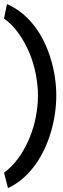

<svg xmlns="http://www.w3.org/2000/svg" viewBox="-21 -827 312 951"><path d="M257.8 -354.5Q257.8 -311.5 251.5 -266.4Q245.1 -221.2 232.2 -176.3Q219.2 -131.3 199.5 -89.1Q179.7 -46.9 153.1 -10Q126.5 26.9 92.8 56.4Q59.1 85.9 18.6 104.5L-1 28.3Q40.5 -2 72 -46.6Q103.5 -91.3 124.8 -142.6Q146 -193.8 156.5 -248.3Q167 -302.7 167 -353.5Q167 -403.8 156.5 -458.5Q146 -513.2 124.8 -564.5Q103.5 -615.7 72 -660.4Q40.5 -705.1 -1 -735.4L13.7 -806.6Q55.2 -788.6 89.6 -760.3Q124 -731.9 151.1 -696Q178.2 -660.2 198.2 -618.4Q218.3 -576.7 231.4 -532.2Q244.6 -487.8 251.2 -442.6Q257.8 -397.5 257.8 -354.5Z"/></svg>

Font: Maiden Orange
Style: Regular
Weight: 400
Designer: Astigmatic (AOETI)
Foundry: Astigmatic (AOETI)
Version: Version 1.001